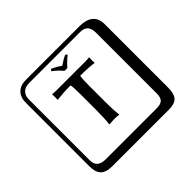

<svg xmlns="http://www.w3.org/2000/svg" viewBox="-209 -1030 1517 1517"><g transform="rotate(-45 550.0 -271.0)"><path d="M514.2 -587.9Q485.4 -625 438 -660.2L450.2 -674.8Q495.1 -654.8 529.8 -628.9Q576.7 -661.1 609.9 -674.8L622.1 -660.2Q585 -632.3 545.9 -587.9ZM473.1 -368.2Q473.1 -451.2 466.8 -473.1Q421.9 -473.1 384.5 -470.5Q347.2 -467.8 331.5 -465.8L315.9 -463.9L314 -466.8Q316.9 -487.8 314 -523.9L315.9 -526.9Q334 -523.9 359.9 -523.9H682.1Q708 -523.9 726.1 -526.9L728 -523.9Q725.1 -487.8 728 -466.8L726.1 -463.9Q676.3 -472.7 575.2 -473.1Q569.3 -451.2 568.8 -368.2V-190.9Q568.8 -89.8 576.2 -41L575.2 -38.1Q546.4 -41 521 -41L465.8 -38.1V-41Q472.7 -87.9 473.1 -190.9ZM249 -717.8Q204.1 -717.8 179.9 -693.8Q155.8 -669.9 155.8 -625V53.2Q155.8 136.2 249 136.2H820.8Q865.7 136.2 884.8 117.2Q903.8 98.1 903.8 53.2V-625Q903.8 -717.8 820.8 -717.8ZM1000 84Q1000 152.8 973.4 182.4Q946.8 211.9 880.9 211.9H249Q181.2 211.9 150.6 181.4Q120.1 150.9 120.1 84V-625Q120.1 -687 154.1 -720.5Q188 -753.9 249 -753.9H851.1Q920.9 -753.9 960.4 -721.9Q1000 -689.9 1000 -625Z"/></g></svg>

Font: Linux Biolinum Keyboard
Style: Regular
Weight: 700
Designer: Philipp H. Poll
Foundry: Philipp H. Poll
Version: Version 0.6.1 ; ttfautohint (v0.9)